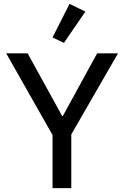

<svg xmlns="http://www.w3.org/2000/svg" viewBox="-20 -974 643 994"><path d="M252 0V-275L12 -698H123L302 -373H305L483 -698H591L349 -278V0ZM311 -752 252 -780 340 -954 422 -914Z"/></svg>

Font: IBM Plex Sans Arabic Text
Style: Regular
Weight: 450
Designer: Mike Abbink, Paul van der Laan, Pieter van Rosmalen, Wael Morcos, Khajak Apelian
Foundry: Bold Monday
Version: Version 1.2